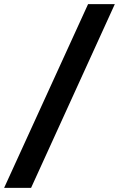

<svg xmlns="http://www.w3.org/2000/svg" viewBox="-61 -799 578 933"><path d="M-41 114 367 -779H497L90 114Z"/></svg>

Font: DM Sans 28pt
Style: Bold Italic
Weight: 700
Italic angle: -10°
Version: Version 4.004;gftools[0.9.30]